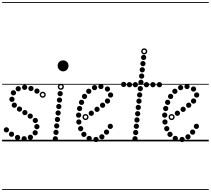

<svg xmlns="http://www.w3.org/2000/svg" viewBox="-25 -1349 2012 1832"><path d="M327.5 -455Q317 -455 309.8 -462.2Q302.5 -469.5 302.5 -480Q302.5 -490.5 309.8 -497.8Q317 -505 327.5 -505Q338 -505 345.2 -497.8Q352.5 -490.5 352.5 -480Q352.5 -469.5 345.2 -462.2Q338 -455 327.5 -455ZM270.5 -479.5Q260 -479.5 252.8 -486.8Q245.5 -494 245.5 -504.5Q245.5 -515 252.8 -522.2Q260 -529.5 270.5 -529.5Q281 -529.5 288.2 -522.2Q295.5 -515 295.5 -504.5Q295.5 -494 288.2 -486.8Q281 -479.5 270.5 -479.5ZM210 -491Q199.5 -491 192.2 -498.2Q185 -505.5 185 -516Q185 -526.5 192.2 -533.8Q199.5 -541 210 -541Q220.5 -541 227.8 -533.8Q235 -526.5 235 -516Q235 -505.5 227.8 -498.2Q220.5 -491 210 -491ZM149 -477Q138.5 -477 131.2 -484.2Q124 -491.5 124 -502Q124 -512.5 131.2 -519.8Q138.5 -527 149 -527Q159.5 -527 166.8 -519.8Q174 -512.5 174 -502Q174 -491.5 166.8 -484.2Q159.5 -477 149 -477ZM103 -438.5Q92.5 -438.5 85.2 -445.8Q78 -453 78 -463.5Q78 -474 85.2 -481.2Q92.5 -488.5 103 -488.5Q113.5 -488.5 120.8 -481.2Q128 -474 128 -463.5Q128 -453 120.8 -445.8Q113.5 -438.5 103 -438.5ZM89 -376.5Q78.5 -376.5 71.2 -383.8Q64 -391 64 -401.5Q64 -412 71.2 -419.2Q78.5 -426.5 89 -426.5Q99.5 -426.5 106.8 -419.2Q114 -412 114 -401.5Q114 -391 106.8 -383.8Q99.5 -376.5 89 -376.5ZM111.5 -320.5Q101 -320.5 93.8 -327.8Q86.5 -335 86.5 -345.5Q86.5 -356 93.8 -363.2Q101 -370.5 111.5 -370.5Q122 -370.5 129.2 -363.2Q136.5 -356 136.5 -345.5Q136.5 -335 129.2 -327.8Q122 -320.5 111.5 -320.5ZM161 -283Q150.5 -283 143.2 -290.2Q136 -297.5 136 -308Q136 -318.5 143.2 -325.8Q150.5 -333 161 -333Q171.5 -333 178.8 -325.8Q186 -318.5 186 -308Q186 -297.5 178.8 -290.2Q171.5 -283 161 -283ZM212.5 -249.5Q202 -249.5 194.8 -256.8Q187.5 -264 187.5 -274.5Q187.5 -285 194.8 -292.2Q202 -299.5 212.5 -299.5Q223 -299.5 230.2 -292.2Q237.5 -285 237.5 -274.5Q237.5 -264 230.2 -256.8Q223 -249.5 212.5 -249.5ZM263.5 -216Q253 -216 245.8 -223.2Q238.5 -230.5 238.5 -241Q238.5 -251.5 245.8 -258.8Q253 -266 263.5 -266Q274 -266 281.2 -258.8Q288.5 -251.5 288.5 -241Q288.5 -230.5 281.2 -223.2Q274 -216 263.5 -216ZM312 -174.5Q301.5 -174.5 294.2 -181.8Q287 -189 287 -199.5Q287 -210 294.2 -217.2Q301.5 -224.5 312 -224.5Q322.5 -224.5 329.8 -217.2Q337 -210 337 -199.5Q337 -189 329.8 -181.8Q322.5 -174.5 312 -174.5ZM327 -115.5Q316.5 -115.5 309.2 -122.8Q302 -130 302 -140.5Q302 -151 309.2 -158.2Q316.5 -165.5 327 -165.5Q337.5 -165.5 344.8 -158.2Q352 -151 352 -140.5Q352 -130 344.8 -122.8Q337.5 -115.5 327 -115.5ZM310.5 -57Q300 -57 292.8 -64.2Q285.5 -71.5 285.5 -82Q285.5 -92.5 292.8 -99.8Q300 -107 310.5 -107Q321 -107 328.2 -99.8Q335.5 -92.5 335.5 -82Q335.5 -71.5 328.2 -64.2Q321 -57 310.5 -57ZM265 -14Q254.5 -14 247.2 -21.2Q240 -28.5 240 -39Q240 -49.5 247.2 -56.8Q254.5 -64 265 -64Q275.5 -64 282.8 -56.8Q290 -49.5 290 -39Q290 -28.5 282.8 -21.2Q275.5 -14 265 -14ZM205.5 0Q195 0 187.8 -7.2Q180.5 -14.5 180.5 -25Q180.5 -35.5 187.8 -42.8Q195 -50 205.5 -50Q216 -50 223.2 -42.8Q230.5 -35.5 230.5 -25Q230.5 -14.5 223.2 -7.2Q216 0 205.5 0ZM142.5 -12Q132 -12 124.8 -19.2Q117.5 -26.5 117.5 -37Q117.5 -47.5 124.8 -54.8Q132 -62 142.5 -62Q153 -62 160.2 -54.8Q167.5 -47.5 167.5 -37Q167.5 -26.5 160.2 -19.2Q153 -12 142.5 -12ZM85 -43.5Q74.5 -43.5 67.2 -50.8Q60 -58 60 -68.5Q60 -79 67.2 -86.2Q74.5 -93.5 85 -93.5Q95.5 -93.5 102.8 -86.2Q110 -79 110 -68.5Q110 -58 102.8 -50.8Q95.5 -43.5 85 -43.5ZM36 -85Q25.5 -85 18.2 -92.2Q11 -99.5 11 -110Q11 -120.5 18.2 -127.8Q25.5 -135 36 -135Q46.5 -135 53.8 -127.8Q61 -120.5 61 -110Q61 -99.5 53.8 -92.2Q46.5 -85 36 -85ZM382.5 -416Q370.5 -416 362 -424.5Q353.5 -433 353.5 -445Q353.5 -457 362 -465.5Q370.5 -474 382.5 -474Q394.5 -474 403 -465.5Q411.5 -457 411.5 -445Q411.5 -433 403 -424.5Q394.5 -416 382.5 -416ZM382.5 -429.5Q389 -429.5 393.5 -434.2Q398 -439 398 -445.5Q398 -451.5 393.5 -456Q389 -460.5 382.5 -460.5Q376 -460.5 371.5 -456Q367 -451.5 367 -445.5Q367 -439 371.5 -434.2Q376 -429.5 382.5 -429.5ZM-5 455H443V463H-5ZM-5 -16H443V0H-5ZM-5 -549H443V-541H-5ZM-5 -1329H443V-1321H-5Z M525 -722Q525 -744 540.2 -758.5Q555.5 -773 577.5 -773Q598.5 -773 613.5 -758.8Q628.5 -744.5 628.5 -722Q628.5 -707.5 621.8 -695Q615 -682.5 603.5 -675.2Q592 -668 577.5 -668Q557.5 -668 541.2 -683.5Q525 -699 525 -722ZM525 -722Q525 -744 540.2 -758.5Q555.5 -773 577.5 -773Q598.5 -773 613.5 -758.8Q628.5 -744.5 628.5 -722Q628.5 -707.5 621.8 -695Q615 -682.5 603.5 -675.2Q592 -668 577.5 -668Q557.5 -668 541.2 -683.5Q525 -699 525 -722ZM549 -430.5Q538.5 -430.5 531.2 -437.8Q524 -445 524 -455.5Q524 -466 531.2 -473.2Q538.5 -480.5 549 -480.5Q559.5 -480.5 566.8 -473.2Q574 -466 574 -455.5Q574 -445 566.8 -437.8Q559.5 -430.5 549 -430.5ZM542.5 -369Q532 -369 524.8 -376.2Q517.5 -383.5 517.5 -394Q517.5 -404.5 524.8 -411.8Q532 -419 542.5 -419Q553 -419 560.2 -411.8Q567.5 -404.5 567.5 -394Q567.5 -383.5 560.2 -376.2Q553 -369 542.5 -369ZM536 -307.5Q525.5 -307.5 518.2 -314.8Q511 -322 511 -332.5Q511 -343 518.2 -350.2Q525.5 -357.5 536 -357.5Q546.5 -357.5 553.8 -350.2Q561 -343 561 -332.5Q561 -322 553.8 -314.8Q546.5 -307.5 536 -307.5ZM529.5 -246Q519 -246 511.8 -253.2Q504.5 -260.5 504.5 -271Q504.5 -281.5 511.8 -288.8Q519 -296 529.5 -296Q540 -296 547.2 -288.8Q554.5 -281.5 554.5 -271Q554.5 -260.5 547.2 -253.2Q540 -246 529.5 -246ZM523 -184Q512.5 -184 505.2 -191.2Q498 -198.5 498 -209Q498 -219.5 505.2 -226.8Q512.5 -234 523 -234Q533.5 -234 540.8 -226.8Q548 -219.5 548 -209Q548 -198.5 540.8 -191.2Q533.5 -184 523 -184ZM516 -122.5Q505.5 -122.5 498.2 -129.8Q491 -137 491 -147.5Q491 -158 498.2 -165.2Q505.5 -172.5 516 -172.5Q526.5 -172.5 533.8 -165.2Q541 -158 541 -147.5Q541 -137 533.8 -129.8Q526.5 -122.5 516 -122.5ZM509.5 -61Q499 -61 491.8 -68.2Q484.5 -75.5 484.5 -86Q484.5 -96.5 491.8 -103.8Q499 -111 509.5 -111Q520 -111 527.2 -103.8Q534.5 -96.5 534.5 -86Q534.5 -75.5 527.2 -68.2Q520 -61 509.5 -61ZM503 0.5Q492.5 0.5 485.2 -6.8Q478 -14 478 -24.5Q478 -35 485.2 -42.2Q492.5 -49.5 503 -49.5Q513.5 -49.5 520.8 -42.2Q528 -35 528 -24.5Q528 -14 520.8 -6.8Q513.5 0.5 503 0.5ZM555.5 -492Q543.5 -492 535 -500.5Q526.5 -509 526.5 -521Q526.5 -533 535 -541.5Q543.5 -550 555.5 -550Q567.5 -550 576 -541.5Q584.5 -533 584.5 -521Q584.5 -509 576 -500.5Q567.5 -492 555.5 -492ZM555.5 -505.5Q562 -505.5 566.5 -510.2Q571 -515 571 -521.5Q571 -527.5 566.5 -532Q562 -536.5 555.5 -536.5Q549 -536.5 544.5 -532Q540 -527.5 540 -521.5Q540 -515 544.5 -510.2Q549 -505.5 555.5 -505.5ZM428.5 455H685.5V463H428.5ZM428.5 -16H685.5V0H428.5ZM428.5 -549H685.5V-541H428.5ZM428.5 -1329H685.5V-1321H428.5Z M846 -243.5Q835.5 -243.5 828.2 -250.8Q821 -258 821 -268.5Q821 -279 828.2 -286.2Q835.5 -293.5 846 -293.5Q856.5 -293.5 863.8 -286.2Q871 -279 871 -268.5Q871 -258 863.8 -250.8Q856.5 -243.5 846 -243.5ZM901 -281Q890.5 -281 883.2 -288.2Q876 -295.5 876 -306Q876 -316.5 883.2 -323.8Q890.5 -331 901 -331Q911.5 -331 918.8 -323.8Q926 -316.5 926 -306Q926 -295.5 918.8 -288.2Q911.5 -281 901 -281ZM954 -320Q943.5 -320 936.2 -327.2Q929 -334.5 929 -345Q929 -355.5 936.2 -362.8Q943.5 -370 954 -370Q964.5 -370 971.8 -362.8Q979 -355.5 979 -345Q979 -334.5 971.8 -327.2Q964.5 -320 954 -320ZM1000.5 -360Q990 -360 982.8 -367.2Q975.5 -374.5 975.5 -385Q975.5 -395.5 982.8 -402.8Q990 -410 1000.5 -410Q1011 -410 1018.2 -402.8Q1025.5 -395.5 1025.5 -385Q1025.5 -374.5 1018.2 -367.2Q1011 -360 1000.5 -360ZM1030 -417.5Q1019.5 -417.5 1012.2 -424.8Q1005 -432 1005 -442.5Q1005 -453 1012.2 -460.2Q1019.5 -467.5 1030 -467.5Q1040.5 -467.5 1047.8 -460.2Q1055 -453 1055 -442.5Q1055 -432 1047.8 -424.8Q1040.5 -417.5 1030 -417.5ZM1000 -474.5Q989.5 -474.5 982.2 -481.8Q975 -489 975 -499.5Q975 -510 982.2 -517.2Q989.5 -524.5 1000 -524.5Q1010.5 -524.5 1017.8 -517.2Q1025 -510 1025 -499.5Q1025 -489 1017.8 -481.8Q1010.5 -474.5 1000 -474.5ZM938 -498.5Q927.5 -498.5 920.2 -505.8Q913 -513 913 -523.5Q913 -534 920.2 -541.2Q927.5 -548.5 938 -548.5Q948.5 -548.5 955.8 -541.2Q963 -534 963 -523.5Q963 -513 955.8 -505.8Q948.5 -498.5 938 -498.5ZM877 -488Q866.5 -488 859.2 -495.2Q852 -502.5 852 -513Q852 -523.5 859.2 -530.8Q866.5 -538 877 -538Q887.5 -538 894.8 -530.8Q902 -523.5 902 -513Q902 -502.5 894.8 -495.2Q887.5 -488 877 -488ZM822 -453Q811.5 -453 804.2 -460.2Q797 -467.5 797 -478Q797 -488.5 804.2 -495.8Q811.5 -503 822 -503Q832.5 -503 839.8 -495.8Q847 -488.5 847 -478Q847 -467.5 839.8 -460.2Q832.5 -453 822 -453ZM781.5 -404Q771 -404 763.8 -411.2Q756.5 -418.5 756.5 -429Q756.5 -439.5 763.8 -446.8Q771 -454 781.5 -454Q792 -454 799.2 -446.8Q806.5 -439.5 806.5 -429Q806.5 -418.5 799.2 -411.2Q792 -404 781.5 -404ZM753 -347.5Q742.5 -347.5 735.2 -354.8Q728 -362 728 -372.5Q728 -383 735.2 -390.2Q742.5 -397.5 753 -397.5Q763.5 -397.5 770.8 -390.2Q778 -383 778 -372.5Q778 -362 770.8 -354.8Q763.5 -347.5 753 -347.5ZM734.5 -288.5Q724 -288.5 716.8 -295.8Q709.5 -303 709.5 -313.5Q709.5 -324 716.8 -331.2Q724 -338.5 734.5 -338.5Q745 -338.5 752.2 -331.2Q759.5 -324 759.5 -313.5Q759.5 -303 752.2 -295.8Q745 -288.5 734.5 -288.5ZM725 -225.5Q714.5 -225.5 707.2 -232.8Q700 -240 700 -250.5Q700 -261 707.2 -268.2Q714.5 -275.5 725 -275.5Q735.5 -275.5 742.8 -268.2Q750 -261 750 -250.5Q750 -240 742.8 -232.8Q735.5 -225.5 725 -225.5ZM727.5 -160Q717 -160 709.8 -167.2Q702.5 -174.5 702.5 -185Q702.5 -195.5 709.8 -202.8Q717 -210 727.5 -210Q738 -210 745.2 -202.8Q752.5 -195.5 752.5 -185Q752.5 -174.5 745.2 -167.2Q738 -160 727.5 -160ZM744.5 -96.5Q734 -96.5 726.8 -103.8Q719.5 -111 719.5 -121.5Q719.5 -132 726.8 -139.2Q734 -146.5 744.5 -146.5Q755 -146.5 762.2 -139.2Q769.5 -132 769.5 -121.5Q769.5 -111 762.2 -103.8Q755 -96.5 744.5 -96.5ZM775.5 -42Q765 -42 757.8 -49.2Q750.5 -56.5 750.5 -67Q750.5 -77.5 757.8 -84.8Q765 -92 775.5 -92Q786 -92 793.2 -84.8Q800.5 -77.5 800.5 -67Q800.5 -56.5 793.2 -49.2Q786 -42 775.5 -42ZM826 -3Q815.5 -3 808.2 -10.2Q801 -17.5 801 -28Q801 -38.5 808.2 -45.8Q815.5 -53 826 -53Q836.5 -53 843.8 -45.8Q851 -38.5 851 -28Q851 -17.5 843.8 -10.2Q836.5 -3 826 -3ZM891 7Q880.5 7 873.2 -0.2Q866 -7.5 866 -18Q866 -28.5 873.2 -35.8Q880.5 -43 891 -43Q901.5 -43 908.8 -35.8Q916 -28.5 916 -18Q916 -7.5 908.8 -0.2Q901.5 7 891 7ZM947 -18.5Q936.5 -18.5 929.2 -25.8Q922 -33 922 -43.5Q922 -54 929.2 -61.2Q936.5 -68.5 947 -68.5Q957.5 -68.5 964.8 -61.2Q972 -54 972 -43.5Q972 -33 964.8 -25.8Q957.5 -18.5 947 -18.5ZM991.5 -63.5Q981 -63.5 973.8 -70.8Q966.5 -78 966.5 -88.5Q966.5 -99 973.8 -106.2Q981 -113.5 991.5 -113.5Q1002 -113.5 1009.2 -106.2Q1016.5 -99 1016.5 -88.5Q1016.5 -78 1009.2 -70.8Q1002 -63.5 991.5 -63.5ZM1027.5 -118.5Q1017 -118.5 1009.8 -125.8Q1002.5 -133 1002.5 -143.5Q1002.5 -154 1009.8 -161.2Q1017 -168.5 1027.5 -168.5Q1038 -168.5 1045.2 -161.2Q1052.5 -154 1052.5 -143.5Q1052.5 -133 1045.2 -125.8Q1038 -118.5 1027.5 -118.5ZM791 -203Q779 -203 770.5 -211.5Q762 -220 762 -232Q762 -244 770.5 -252.5Q779 -261 791 -261Q803 -261 811.5 -252.5Q820 -244 820 -232Q820 -220 811.5 -211.5Q803 -203 791 -203ZM791 -216.5Q797.5 -216.5 802 -221.2Q806.5 -226 806.5 -232.5Q806.5 -238.5 802 -243Q797.5 -247.5 791 -247.5Q784.5 -247.5 780 -243Q775.5 -238.5 775.5 -232.5Q775.5 -226 780 -221.2Q784.5 -216.5 791 -216.5ZM652 455H1145.5V463H652ZM652 -16H1145.5V0H652ZM652 -549H1145.5V-541H652ZM652 -1329H1145.5V-1321H652Z M1345.5 -776Q1335 -776 1327.8 -783.2Q1320.5 -790.5 1320.5 -801Q1320.5 -811.5 1327.8 -818.8Q1335 -826 1345.5 -826Q1356 -826 1363.2 -818.8Q1370.5 -811.5 1370.5 -801Q1370.5 -790.5 1363.2 -783.2Q1356 -776 1345.5 -776ZM1339 -717Q1328.5 -717 1321.2 -724.2Q1314 -731.5 1314 -742Q1314 -752.5 1321.2 -759.8Q1328.5 -767 1339 -767Q1349.5 -767 1356.8 -759.8Q1364 -752.5 1364 -742Q1364 -731.5 1356.8 -724.2Q1349.5 -717 1339 -717ZM1332.5 -658Q1322 -658 1314.8 -665.2Q1307.5 -672.5 1307.5 -683Q1307.5 -693.5 1314.8 -700.8Q1322 -708 1332.5 -708Q1343 -708 1350.2 -700.8Q1357.5 -693.5 1357.5 -683Q1357.5 -672.5 1350.2 -665.2Q1343 -658 1332.5 -658ZM1326.5 -598Q1316 -598 1308.8 -605.2Q1301.5 -612.5 1301.5 -623Q1301.5 -633.5 1308.8 -640.8Q1316 -648 1326.5 -648Q1337 -648 1344.2 -640.8Q1351.5 -633.5 1351.5 -623Q1351.5 -612.5 1344.2 -605.2Q1337 -598 1326.5 -598ZM1320 -538.5Q1309.5 -538.5 1302.2 -545.8Q1295 -553 1295 -563.5Q1295 -574 1302.2 -581.2Q1309.5 -588.5 1320 -588.5Q1330.5 -588.5 1337.8 -581.2Q1345 -574 1345 -563.5Q1345 -553 1337.8 -545.8Q1330.5 -538.5 1320 -538.5ZM1313.5 -478.5Q1303 -478.5 1295.8 -485.8Q1288.5 -493 1288.5 -503.5Q1288.5 -514 1295.8 -521.2Q1303 -528.5 1313.5 -528.5Q1324 -528.5 1331.2 -521.2Q1338.5 -514 1338.5 -503.5Q1338.5 -493 1331.2 -485.8Q1324 -478.5 1313.5 -478.5ZM1307.5 -418.5Q1297 -418.5 1289.8 -425.8Q1282.5 -433 1282.5 -443.5Q1282.5 -454 1289.8 -461.2Q1297 -468.5 1307.5 -468.5Q1318 -468.5 1325.2 -461.2Q1332.5 -454 1332.5 -443.5Q1332.5 -433 1325.2 -425.8Q1318 -418.5 1307.5 -418.5ZM1301 -359Q1290.5 -359 1283.2 -366.2Q1276 -373.5 1276 -384Q1276 -394.5 1283.2 -401.8Q1290.5 -409 1301 -409Q1311.5 -409 1318.8 -401.8Q1326 -394.5 1326 -384Q1326 -373.5 1318.8 -366.2Q1311.5 -359 1301 -359ZM1294.5 -299Q1284 -299 1276.8 -306.2Q1269.5 -313.5 1269.5 -324Q1269.5 -334.5 1276.8 -341.8Q1284 -349 1294.5 -349Q1305 -349 1312.2 -341.8Q1319.5 -334.5 1319.5 -324Q1319.5 -313.5 1312.2 -306.2Q1305 -299 1294.5 -299ZM1288.5 -239Q1278 -239 1270.8 -246.2Q1263.5 -253.5 1263.5 -264Q1263.5 -274.5 1270.8 -281.8Q1278 -289 1288.5 -289Q1299 -289 1306.2 -281.8Q1313.5 -274.5 1313.5 -264Q1313.5 -253.5 1306.2 -246.2Q1299 -239 1288.5 -239ZM1282 -179.5Q1271.5 -179.5 1264.2 -186.8Q1257 -194 1257 -204.5Q1257 -215 1264.2 -222.2Q1271.5 -229.5 1282 -229.5Q1292.5 -229.5 1299.8 -222.2Q1307 -215 1307 -204.5Q1307 -194 1299.8 -186.8Q1292.5 -179.5 1282 -179.5ZM1276 -119.5Q1265.5 -119.5 1258.2 -126.8Q1251 -134 1251 -144.5Q1251 -155 1258.2 -162.2Q1265.5 -169.5 1276 -169.5Q1286.5 -169.5 1293.8 -162.2Q1301 -155 1301 -144.5Q1301 -134 1293.8 -126.8Q1286.5 -119.5 1276 -119.5ZM1269.5 -59.5Q1259 -59.5 1251.8 -66.8Q1244.5 -74 1244.5 -84.5Q1244.5 -95 1251.8 -102.2Q1259 -109.5 1269.5 -109.5Q1280 -109.5 1287.2 -102.2Q1294.5 -95 1294.5 -84.5Q1294.5 -74 1287.2 -66.8Q1280 -59.5 1269.5 -59.5ZM1263.5 0Q1253 0 1245.8 -7.2Q1238.5 -14.5 1238.5 -25Q1238.5 -35.5 1245.8 -42.8Q1253 -50 1263.5 -50Q1274 -50 1281.2 -42.8Q1288.5 -35.5 1288.5 -25Q1288.5 -14.5 1281.2 -7.2Q1274 0 1263.5 0ZM1351 -830Q1339 -830 1330.5 -838.5Q1322 -847 1322 -859Q1322 -871 1330.5 -879.5Q1339 -888 1351 -888Q1363 -888 1371.5 -879.5Q1380 -871 1380 -859Q1380 -847 1371.5 -838.5Q1363 -830 1351 -830ZM1351 -843.5Q1357.5 -843.5 1362 -848.2Q1366.5 -853 1366.5 -859.5Q1366.5 -865.5 1362 -870Q1357.5 -874.5 1351 -874.5Q1344.5 -874.5 1340 -870Q1335.5 -865.5 1335.5 -859.5Q1335.5 -853 1340 -848.2Q1344.5 -843.5 1351 -843.5ZM1210 -516Q1199.5 -516 1192.2 -523.2Q1185 -530.5 1185 -541Q1185 -551.5 1192.2 -558.8Q1199.5 -566 1210 -566Q1220.5 -566 1227.8 -558.8Q1235 -551.5 1235 -541Q1235 -530.5 1227.8 -523.2Q1220.5 -516 1210 -516ZM1266.5 -516Q1256 -516 1248.8 -523.2Q1241.5 -530.5 1241.5 -541Q1241.5 -551.5 1248.8 -558.8Q1256 -566 1266.5 -566Q1277 -566 1284.2 -558.8Q1291.5 -551.5 1291.5 -541Q1291.5 -530.5 1284.2 -523.2Q1277 -516 1266.5 -516ZM1372.5 -516Q1362 -516 1354.8 -523.2Q1347.5 -530.5 1347.5 -541Q1347.5 -551.5 1354.8 -558.8Q1362 -566 1372.5 -566Q1383 -566 1390.2 -558.8Q1397.5 -551.5 1397.5 -541Q1397.5 -530.5 1390.2 -523.2Q1383 -516 1372.5 -516ZM1496 -516Q1485.5 -516 1478.2 -523.2Q1471 -530.5 1471 -541Q1471 -551.5 1478.2 -558.8Q1485.5 -566 1496 -566Q1506.5 -566 1513.8 -558.8Q1521 -551.5 1521 -541Q1521 -530.5 1513.8 -523.2Q1506.5 -516 1496 -516ZM1155 -518.5Q1144.5 -518.5 1137.2 -525.8Q1130 -533 1130 -543.5Q1130 -554 1137.2 -561.2Q1144.5 -568.5 1155 -568.5Q1165.5 -568.5 1172.8 -561.2Q1180 -554 1180 -543.5Q1180 -533 1172.8 -525.8Q1165.5 -518.5 1155 -518.5ZM1434 -516Q1423.5 -516 1416.2 -523.2Q1409 -530.5 1409 -541Q1409 -551.5 1416.2 -558.8Q1423.5 -566 1434 -566Q1444.5 -566 1451.8 -558.8Q1459 -551.5 1459 -541Q1459 -530.5 1451.8 -523.2Q1444.5 -516 1434 -516ZM1094 455H1519V463H1094ZM1094 -16H1519V0H1094ZM1094 -549H1519V-541H1094ZM1094 -1329H1519V-1321H1094Z M1667.5 -243.5Q1657 -243.5 1649.8 -250.8Q1642.5 -258 1642.5 -268.5Q1642.5 -279 1649.8 -286.2Q1657 -293.5 1667.5 -293.5Q1678 -293.5 1685.2 -286.2Q1692.5 -279 1692.5 -268.5Q1692.5 -258 1685.2 -250.8Q1678 -243.5 1667.5 -243.5ZM1722.5 -281Q1712 -281 1704.8 -288.2Q1697.5 -295.5 1697.5 -306Q1697.5 -316.5 1704.8 -323.8Q1712 -331 1722.5 -331Q1733 -331 1740.2 -323.8Q1747.5 -316.5 1747.5 -306Q1747.5 -295.5 1740.2 -288.2Q1733 -281 1722.5 -281ZM1775.5 -320Q1765 -320 1757.8 -327.2Q1750.5 -334.5 1750.5 -345Q1750.5 -355.5 1757.8 -362.8Q1765 -370 1775.5 -370Q1786 -370 1793.2 -362.8Q1800.5 -355.5 1800.5 -345Q1800.5 -334.5 1793.2 -327.2Q1786 -320 1775.5 -320ZM1822 -360Q1811.5 -360 1804.2 -367.2Q1797 -374.5 1797 -385Q1797 -395.5 1804.2 -402.8Q1811.5 -410 1822 -410Q1832.5 -410 1839.8 -402.8Q1847 -395.5 1847 -385Q1847 -374.5 1839.8 -367.2Q1832.5 -360 1822 -360ZM1851.5 -417.5Q1841 -417.5 1833.8 -424.8Q1826.5 -432 1826.5 -442.5Q1826.5 -453 1833.8 -460.2Q1841 -467.5 1851.5 -467.5Q1862 -467.5 1869.2 -460.2Q1876.5 -453 1876.5 -442.5Q1876.5 -432 1869.2 -424.8Q1862 -417.5 1851.5 -417.5ZM1821.5 -474.5Q1811 -474.5 1803.8 -481.8Q1796.5 -489 1796.5 -499.5Q1796.5 -510 1803.8 -517.2Q1811 -524.5 1821.5 -524.5Q1832 -524.5 1839.2 -517.2Q1846.5 -510 1846.5 -499.5Q1846.5 -489 1839.2 -481.8Q1832 -474.5 1821.5 -474.5ZM1759.5 -498.5Q1749 -498.5 1741.8 -505.8Q1734.5 -513 1734.5 -523.5Q1734.5 -534 1741.8 -541.2Q1749 -548.5 1759.5 -548.5Q1770 -548.5 1777.2 -541.2Q1784.5 -534 1784.5 -523.5Q1784.5 -513 1777.2 -505.8Q1770 -498.5 1759.5 -498.5ZM1698.5 -488Q1688 -488 1680.8 -495.2Q1673.5 -502.5 1673.5 -513Q1673.5 -523.5 1680.8 -530.8Q1688 -538 1698.5 -538Q1709 -538 1716.2 -530.8Q1723.5 -523.5 1723.5 -513Q1723.5 -502.5 1716.2 -495.2Q1709 -488 1698.5 -488ZM1643.5 -453Q1633 -453 1625.8 -460.2Q1618.5 -467.5 1618.5 -478Q1618.5 -488.5 1625.8 -495.8Q1633 -503 1643.5 -503Q1654 -503 1661.2 -495.8Q1668.5 -488.5 1668.5 -478Q1668.5 -467.5 1661.2 -460.2Q1654 -453 1643.5 -453ZM1603 -404Q1592.5 -404 1585.2 -411.2Q1578 -418.5 1578 -429Q1578 -439.5 1585.2 -446.8Q1592.5 -454 1603 -454Q1613.5 -454 1620.8 -446.8Q1628 -439.5 1628 -429Q1628 -418.5 1620.8 -411.2Q1613.5 -404 1603 -404ZM1574.5 -347.5Q1564 -347.5 1556.8 -354.8Q1549.5 -362 1549.5 -372.5Q1549.5 -383 1556.8 -390.2Q1564 -397.5 1574.5 -397.5Q1585 -397.5 1592.2 -390.2Q1599.5 -383 1599.5 -372.5Q1599.5 -362 1592.2 -354.8Q1585 -347.5 1574.5 -347.5ZM1556 -288.5Q1545.5 -288.5 1538.2 -295.8Q1531 -303 1531 -313.5Q1531 -324 1538.2 -331.2Q1545.5 -338.5 1556 -338.5Q1566.5 -338.5 1573.8 -331.2Q1581 -324 1581 -313.5Q1581 -303 1573.8 -295.8Q1566.5 -288.5 1556 -288.5ZM1546.5 -225.5Q1536 -225.5 1528.8 -232.8Q1521.5 -240 1521.5 -250.5Q1521.5 -261 1528.8 -268.2Q1536 -275.5 1546.5 -275.5Q1557 -275.5 1564.2 -268.2Q1571.5 -261 1571.5 -250.5Q1571.5 -240 1564.2 -232.8Q1557 -225.5 1546.5 -225.5ZM1549 -160Q1538.5 -160 1531.2 -167.2Q1524 -174.5 1524 -185Q1524 -195.5 1531.2 -202.8Q1538.5 -210 1549 -210Q1559.5 -210 1566.8 -202.8Q1574 -195.5 1574 -185Q1574 -174.5 1566.8 -167.2Q1559.5 -160 1549 -160ZM1566 -96.5Q1555.5 -96.5 1548.2 -103.8Q1541 -111 1541 -121.5Q1541 -132 1548.2 -139.2Q1555.5 -146.5 1566 -146.5Q1576.5 -146.5 1583.8 -139.2Q1591 -132 1591 -121.5Q1591 -111 1583.8 -103.8Q1576.5 -96.5 1566 -96.5ZM1597 -42Q1586.5 -42 1579.2 -49.2Q1572 -56.5 1572 -67Q1572 -77.5 1579.2 -84.8Q1586.5 -92 1597 -92Q1607.5 -92 1614.8 -84.8Q1622 -77.5 1622 -67Q1622 -56.5 1614.8 -49.2Q1607.5 -42 1597 -42ZM1647.5 -3Q1637 -3 1629.8 -10.2Q1622.5 -17.5 1622.5 -28Q1622.5 -38.5 1629.8 -45.8Q1637 -53 1647.5 -53Q1658 -53 1665.2 -45.8Q1672.5 -38.5 1672.5 -28Q1672.5 -17.5 1665.2 -10.2Q1658 -3 1647.5 -3ZM1712.5 7Q1702 7 1694.8 -0.2Q1687.5 -7.5 1687.5 -18Q1687.5 -28.5 1694.8 -35.8Q1702 -43 1712.5 -43Q1723 -43 1730.2 -35.8Q1737.5 -28.5 1737.5 -18Q1737.5 -7.5 1730.2 -0.2Q1723 7 1712.5 7ZM1768.5 -18.5Q1758 -18.5 1750.8 -25.8Q1743.5 -33 1743.5 -43.5Q1743.5 -54 1750.8 -61.2Q1758 -68.5 1768.5 -68.5Q1779 -68.5 1786.2 -61.2Q1793.5 -54 1793.5 -43.5Q1793.5 -33 1786.2 -25.8Q1779 -18.5 1768.5 -18.5ZM1813 -63.5Q1802.5 -63.5 1795.2 -70.8Q1788 -78 1788 -88.5Q1788 -99 1795.2 -106.2Q1802.5 -113.5 1813 -113.5Q1823.5 -113.5 1830.8 -106.2Q1838 -99 1838 -88.5Q1838 -78 1830.8 -70.8Q1823.5 -63.5 1813 -63.5ZM1849 -118.5Q1838.5 -118.5 1831.2 -125.8Q1824 -133 1824 -143.5Q1824 -154 1831.2 -161.2Q1838.5 -168.5 1849 -168.5Q1859.5 -168.5 1866.8 -161.2Q1874 -154 1874 -143.5Q1874 -133 1866.8 -125.8Q1859.5 -118.5 1849 -118.5ZM1612.5 -203Q1600.5 -203 1592 -211.5Q1583.5 -220 1583.5 -232Q1583.5 -244 1592 -252.5Q1600.5 -261 1612.5 -261Q1624.5 -261 1633 -252.5Q1641.5 -244 1641.5 -232Q1641.5 -220 1633 -211.5Q1624.5 -203 1612.5 -203ZM1612.5 -216.5Q1619 -216.5 1623.5 -221.2Q1628 -226 1628 -232.5Q1628 -238.5 1623.5 -243Q1619 -247.5 1612.5 -247.5Q1606 -247.5 1601.5 -243Q1597 -238.5 1597 -232.5Q1597 -226 1601.5 -221.2Q1606 -216.5 1612.5 -216.5ZM1473.5 455H1967V463H1473.5ZM1473.5 -16H1967V0H1473.5ZM1473.5 -549H1967V-541H1473.5ZM1473.5 -1329H1967V-1321H1473.5Z"/></svg>

Font: Edu SA Dotted Guide
Style: Regular
Weight: 400
Designer: Tina and Corey Anderson, Eben Sorkin, Mirko Velimirovic
Foundry: Google for Education
Version: Version 2.000